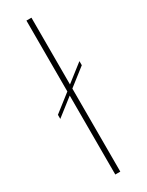

<svg xmlns="http://www.w3.org/2000/svg" viewBox="-225 -895 710 929"><g transform="rotate(-30 130.0 -430.0)"><path d="M116 -860H144V-487L240 -562V-539L144 -464V0H116V-441L20 -366V-389L116 -464Z"/></g></svg>

Font: Spartan MB
Style: Regular
Weight: 250
Designer: Matt Bailey
Foundry: Matt Bailey
Version: Version 1.000